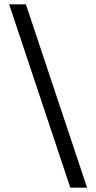

<svg xmlns="http://www.w3.org/2000/svg" viewBox="-20 -790 442 882"><path d="M22 -770H99L380 72H303Z"/></svg>

Font: Exo
Style: Regular
Weight: 400
Designer: Natanael Gama
Foundry: Natanael Gama
Version: Version 1.500; ttfautohint (v1.6)